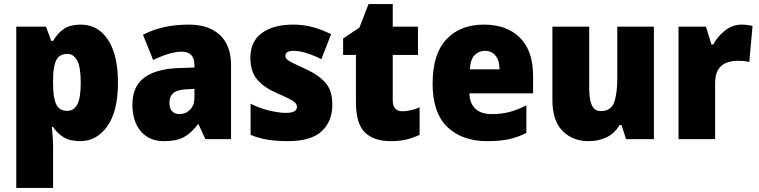

<svg xmlns="http://www.w3.org/2000/svg" viewBox="-20 -684 3730 944"><path d="M376 -563Q462 -563 511 -488.5Q560 -414 560 -277Q560 -138 508 -64Q456 10 374 10Q323 10 291.5 -10Q260 -30 241 -60H235Q237 -35 239 -11Q241 13 241 37V240H60V-553H206L232 -483H241Q264 -522 295 -542.5Q326 -563 376 -563ZM311 -419Q272 -419 256.5 -388Q241 -357 241 -292V-271Q241 -205 256 -172Q271 -139 311 -139Q344 -139 360.5 -171.5Q377 -204 377 -277Q377 -352 360 -385.5Q343 -419 311 -419Z M909 -563Q1006 -563 1061 -512Q1116 -461 1116 -363V0H990L956 -73H953Q921 -30 884.5 -10Q848 10 785 10Q714 10 672.5 -38.5Q631 -87 631 -169Q631 -258 687.5 -301Q744 -344 851 -349L936 -352V-362Q936 -398 919.5 -414Q903 -430 874 -430Q844 -430 808 -419Q772 -408 733 -389L683 -513Q728 -537 784.5 -550Q841 -563 909 -563ZM898 -245Q852 -243 832.5 -226.5Q813 -210 813 -179Q813 -150 826.5 -136.5Q840 -123 862 -123Q893 -123 914.5 -145Q936 -167 936 -202V-247Z M1614 -170Q1614 -87 1561.5 -38.5Q1509 10 1396 10Q1344 10 1300 3.5Q1256 -3 1212 -21V-174Q1256 -152 1303.5 -140.5Q1351 -129 1385 -129Q1440 -129 1440 -158Q1440 -169 1432 -178Q1424 -187 1401.5 -198.5Q1379 -210 1335 -229Q1273 -257 1242 -296Q1211 -335 1211 -400Q1211 -480 1267.5 -521.5Q1324 -563 1421 -563Q1472 -563 1516.5 -551Q1561 -539 1608 -516L1560 -393Q1525 -411 1488.5 -422.5Q1452 -434 1425 -434Q1383 -434 1383 -410Q1383 -400 1390.5 -392.5Q1398 -385 1419 -374.5Q1440 -364 1482 -345Q1546 -316 1580 -277.5Q1614 -239 1614 -170Z M1959 -137Q1980 -137 2000.5 -142Q2021 -147 2043 -156V-21Q2013 -7 1980 1.5Q1947 10 1901 10Q1819 10 1774.5 -32.5Q1730 -75 1730 -182V-414H1667V-495L1747 -548L1792 -664H1911V-553H2035V-414H1911V-191Q1911 -137 1959 -137Z M2359 -563Q2471 -563 2536 -499Q2601 -435 2601 -310V-225H2288Q2289 -177 2316.5 -150Q2344 -123 2399 -123Q2446 -123 2485.5 -133.5Q2525 -144 2568 -166V-31Q2529 -10 2484 0Q2439 10 2376 10Q2252 10 2179.5 -59.5Q2107 -129 2107 -273Q2107 -419 2175 -491Q2243 -563 2359 -563ZM2365 -434Q2334 -434 2313.5 -413Q2293 -392 2290 -343H2436Q2436 -385 2417 -409.5Q2398 -434 2365 -434Z M3195 -553V0H3058L3036 -69H3026Q3002 -28 2962.5 -9Q2923 10 2874 10Q2796 10 2746 -40Q2696 -90 2696 -193V-553H2877V-249Q2877 -195 2890 -166.5Q2903 -138 2934 -138Q2984 -138 2999.5 -180.5Q3015 -223 3015 -300V-553Z M3626 -563Q3640 -563 3654.5 -561Q3669 -559 3680 -557L3664 -379Q3654 -382 3640.5 -383.5Q3627 -385 3605 -385Q3578 -385 3553 -376Q3528 -367 3512 -343Q3496 -319 3496 -274V0H3316V-553H3451L3478 -465H3487Q3506 -503 3543.5 -533Q3581 -563 3626 -563Z"/></svg>

Font: Noto Sans Lao Looped SemiCondensed Black
Style: Regular
Weight: 900
Width: 4
Designer: Mark Frömberg, Ben Mitchell
Foundry: The Fontpad Ltd
Version: Version 1.002; ttfautohint (v1.8.4.7-5d5b)